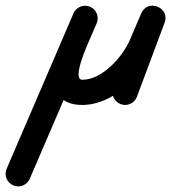

<svg xmlns="http://www.w3.org/2000/svg" viewBox="-167 -330 611 686"><path d="M-119.8 332.3C-97 342.2 -70.5 331.6 -60.7 308.8C19 123.6 98.7 -61.5 178.3 -246.7C188.1 -269.5 177.6 -296 154.8 -305.8C131.9 -315.6 105.5 -305.1 95.6 -282.3C16 -97.1 -63.7 88.1 -143.3 273.2C-153.2 296 -142.6 322.5 -119.8 332.3ZM154.9 -305.8C132.1 -315.7 105.6 -305.2 95.7 -282.4C88.7 -266.2 81.7 -250 74.7 -233.9C38.8 -151 -35 45 127 45C237.3 45 339 -57.1 380.3 -153.2C380.3 -153.2 380.3 -153.2 380.4 -153.3C380.4 -153.3 380.4 -153.3 380.4 -153.3C393.7 -184.5 407 -215.6 420.4 -246.8C431.9 -273.7 416.2 -295.8 395 -304.3C373.8 -312.8 347.1 -307.7 336.9 -280.2C303.9 -192.1 270.9 -103.9 237.9 -15.8C229.2 7.5 241 33.4 264.3 42.1C287.6 50.9 313.5 39 322.2 15.8C355.2 -72.4 388.2 -160.6 421.1 -248.7C431.4 -276.2 416.3 -298 395.7 -306.2C375.2 -314.5 349.2 -309.1 337.6 -282.2C324.3 -251 311 -219.9 297.6 -188.7C297.6 -188.7 297.6 -188.7 297.6 -188.7C297.6 -188.8 297.7 -188.8 297.7 -188.8C271.2 -127.2 199.3 -45 127 -45C87.3 -45 148.7 -178.3 157.3 -198.1C164.3 -214.3 171.3 -230.4 178.3 -246.6C188.2 -269.4 177.7 -295.9 154.9 -305.8Z"/></svg>

Font: FRB American Cursive Guidelines Arrows Black
Style: Bold Italic
Weight: 900
Italic angle: -25°
Version: Version 2.0;Modular Font Editor K font №1